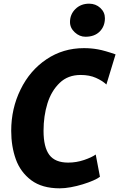

<svg xmlns="http://www.w3.org/2000/svg" viewBox="-20 -1017 649 1045"><path d="M305 8Q209 8 150 -36Q91 -80.5 66 -150.5Q41 -220.5 41 -305Q41 -426.5 92 -530Q142.5 -633.5 232.8 -694.2Q323 -755 437 -755Q477 -755 513.8 -748.2Q550.5 -741.5 609 -721L559 -557Q537.5 -577.5 502.2 -593.2Q467 -609 419 -609Q349.5 -609 305 -566Q259.5 -522.5 238.2 -454Q217 -385.5 217 -305Q217 -216 248.5 -174Q280 -132 351 -132Q395.5 -132 437.5 -146.2Q479.5 -160.5 501 -176L524 -55Q512.5 -45.5 487.2 -34.5Q462 -23.5 430.2 -13.8Q398.5 -4 365.5 2Q332.5 8 305 8ZM445 -817Q413 -817 387 -841Q361 -865 361 -897Q361 -939 390.5 -968Q420 -997 465 -997Q501 -997 526 -973.8Q551 -950.5 551 -918Q551 -874 522.8 -845.5Q494.5 -817 445 -817Z"/></svg>

Font: Merriweather Sans ExtraBold
Style: Italic
Weight: 800
Italic angle: -7.5°
Designer: Eben Sorkin
Foundry: Eben Sorkin
Version: Version 2.001; ttfautohint (v1.8.3)